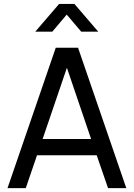

<svg xmlns="http://www.w3.org/2000/svg" viewBox="-20 -965 686 985"><path d="M161.1 -802.7 283.2 -944.8H361.8L483.9 -802.7H396.5L322.3 -890.1L248.5 -802.7ZM380.4 -720.2 627.9 0H534.2L476.1 -168.5H169.9L112.3 0H18.6L266.1 -720.2ZM198.7 -252H447.3L323.2 -617.2Z"/></svg>

Font: Vela Sans Med
Style: Regular
Weight: 500
Designer: Principal design: Mikhail Sharanda - project Manrope.
Design modification: Ravid Balaliev
Foundry: Mikhail Sharanda
Version: Version 1.001